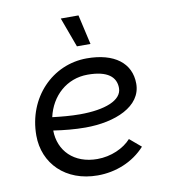

<svg xmlns="http://www.w3.org/2000/svg" viewBox="-82 -790 763 865"><g transform="rotate(-10 300.0 -357.5)"><path d="M296 5C379 5 459 -27 514 -88L462 -132C429 -95 370 -68 307 -68C200 -68 134 -136 133 -229C180 -222 230 -217 279 -217C415 -217 538 -268 538 -372C538 -467 463 -523 338 -523C180 -523 54 -393 54 -220C54 -92 149 5 296 5ZM304 -584H366L335 -720H254ZM139 -289C160 -383 233 -450 329 -450C420 -450 458 -417 458 -366C458 -310 379 -280 265 -280C224 -280 180 -284 139 -289Z"/></g></svg>

Font: Fixel Display 20240404
Style: Italic
Weight: 400
Italic angle: -10°
Designer: AlfaBravo + MacPaw
Foundry: Kyrylo Tkachov, Marchela Mozhyna, Serhii Makarenko, Maria Weinstein, Zakhar Kryvoshyya
Version: Version 1.211;Glyphs 3.2 (3225)